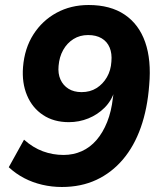

<svg xmlns="http://www.w3.org/2000/svg" viewBox="-20 -736 640 767"><path d="M227 11Q187 11 148.5 2Q110 -7 76.5 -24.5Q43 -42 15 -68L76 -178Q112 -146 151.5 -131.5Q191 -117 234 -117Q273 -117 306.5 -132Q340 -147 365.5 -176.5Q391 -206 408 -248.5Q425 -291 431 -345L435 -375L438 -374Q426 -334 398 -306Q370 -278 333 -263Q296 -248 255 -248Q195 -248 152 -276.5Q109 -305 88 -355Q67 -405 72 -468Q78 -543 113.5 -598.5Q149 -654 206 -685Q263 -716 334 -716Q421 -716 478 -677.5Q535 -639 560 -567.5Q585 -496 576 -396Q569 -302 542.5 -227Q516 -152 471 -99Q426 -46 365 -17.5Q304 11 227 11ZM306 -368Q340 -368 365.5 -384Q391 -400 407 -427.5Q423 -455 425 -490Q428 -522 418 -546Q408 -570 386 -583Q364 -596 332 -596Q299 -596 273.5 -580Q248 -564 232.5 -536.5Q217 -509 214 -473Q211 -442 221.5 -418.5Q232 -395 253.5 -381.5Q275 -368 306 -368Z"/></svg>

Font: Nunito Sans 9pt ExtraBold
Style: Italic
Weight: 800
Italic angle: -9°
Version: Version 3.101;gftools[0.9.27]